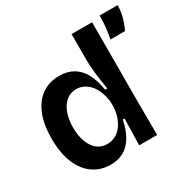

<svg xmlns="http://www.w3.org/2000/svg" viewBox="-161 -860 1017 1027"><g transform="rotate(-30 347.5 -346.5)"><path d="M238 14Q179 14 132.5 -17Q86 -48 59 -110Q32 -172 32 -264Q32 -351 56.5 -411.5Q81 -472 126.5 -504Q172 -536 234 -536Q284 -536 320 -515Q356 -494 378.5 -452.5Q401 -411 411 -349H424Q418 -387 413.5 -420.5Q409 -454 406.5 -484.5Q404 -515 404 -540V-696H531L530 -221L531 0H420L424 -163H413Q401 -105 378 -65.5Q355 -26 320 -6Q285 14 238 14ZM277 -91Q307 -91 331 -105Q355 -119 371 -143Q387 -167 395.5 -196Q404 -225 404 -255V-265Q404 -287 398.5 -310Q393 -333 383 -354.5Q373 -376 357.5 -392.5Q342 -409 322 -419Q302 -429 277 -429Q241 -429 215 -407Q189 -385 175 -346.5Q161 -308 161 -258Q161 -209 175 -171Q189 -133 214.5 -112Q240 -91 277 -91ZM570 -567Q576 -599 579 -624Q582 -649 583 -670Q584 -691 584 -707H695Q695 -674 686 -638.5Q677 -603 660 -567Z"/></g></svg>

Font: Bricolage Grotesque 72pt SemiBold
Style: Regular
Weight: 600
Version: Version 1.001;gftools[0.9.33.dev8+g029e19f]